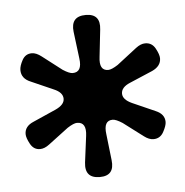

<svg xmlns="http://www.w3.org/2000/svg" viewBox="-40 -775 493 511"><g transform="rotate(-5 207.0 -519.5)"><path d="M55 -391Q67 -391 80 -401L133 -441Q150 -452 159 -452Q185 -452 180 -415L171 -345Q166 -303 207 -303Q247 -303 242 -345L234 -415Q229 -452 254 -452Q263 -452 280 -441L333 -401Q346 -391 358 -391Q376 -391 385 -407.5Q394 -424 394 -434Q394 -455 370 -465L309 -492Q285 -503 285 -519Q285 -536 309 -546L370 -572Q394 -583 394 -604Q394 -614 385 -630.5Q376 -647 358 -647Q346 -647 333 -637L280 -596Q263 -585 254 -585Q229 -585 234 -622L242 -694Q247 -736 207 -736Q166 -736 171 -694L180 -622Q185 -585 159 -585Q150 -585 133 -596L81 -636Q67 -647 55 -647Q38 -647 29.5 -631.5Q21 -616 21 -605Q21 -582 46 -572L105 -546Q129 -536 129 -519Q129 -503 105 -492L44 -465Q20 -455 20 -434Q20 -424 29 -407.5Q38 -391 55 -391Z"/></g></svg>

Font: WDXL Lubrifont SC
Style: Regular
Weight: 400
Designer: [WDXL Lubrifont] Copyright 2020-2022 (c) NightFurySL2001, Skr-ZERO; [ZCOOL QingKe HuangYou] Copyright 2018-2022 (c) The 
Version: Version 2.001;hotconv 1.1.1;makeotfexe 2.6.0